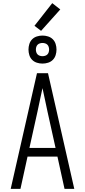

<svg xmlns="http://www.w3.org/2000/svg" viewBox="-20 -1200 540 1220"><path d="M48 0 215 -735H285L452 0H390L345 -205H155L110 0ZM333 -260 282 -490Q274 -528 266 -565.5Q258 -603 250 -640Q242 -603 234 -565.5Q226 -528 218 -490L167 -260ZM250 -796Q232 -796 214.5 -801.5Q197 -807 184.5 -819.5Q172 -832 166.5 -849.5Q161 -867 161 -885Q161 -903 166.5 -920.5Q172 -938 184.5 -950.5Q197 -963 214.5 -968.5Q232 -974 250 -974Q268 -974 285.5 -968.5Q303 -963 315.5 -950.5Q328 -938 333.5 -920.5Q339 -903 339 -885Q339 -867 333.5 -849.5Q328 -832 315.5 -819.5Q303 -807 285.5 -801.5Q268 -796 250 -796ZM250 -843Q258 -843 266.5 -845.5Q275 -848 281 -854Q287 -860 289.5 -868.5Q292 -877 292 -885Q292 -893 289.5 -901.5Q287 -910 281 -916Q275 -922 266.5 -924.5Q258 -927 250 -927Q242 -927 233.5 -924.5Q225 -922 219 -916Q213 -910 210.5 -901.5Q208 -893 208 -885Q208 -877 210.5 -868.5Q213 -860 219 -854Q225 -848 233.5 -845.5Q242 -843 250 -843ZM241 -1004 199 -1036 312 -1180 363 -1140Z"/></svg>

Font: Iosevka SS18 Light
Style: Regular
Weight: 300
Monospace: yes
Designer: Belleve Invis
Foundry: Belleve Invis
Version: Version 25.1.1; ttfautohint (v1.8.4)